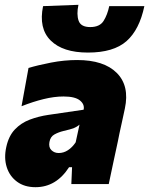

<svg xmlns="http://www.w3.org/2000/svg" viewBox="-20 -765 620 798"><path d="M127.5 13Q81.5 13 50.8 -9.8Q20 -32.5 8 -70.2Q-4 -108 6 -153.5Q16 -200 41.8 -227Q67.5 -254 103.8 -267.8Q140 -281.5 181 -287.5L327.5 -309Q332.5 -331 312.2 -347.5Q292 -364 244 -364Q205.5 -364 161.5 -353.2Q117.5 -342.5 69.5 -323.5L98.5 -482.5Q136.5 -494 191.8 -504.8Q247 -515.5 300.5 -515.5Q412 -515.5 465.5 -461.8Q519 -408 499 -314Q493 -287.5 487.8 -262Q482.5 -236.5 476.5 -210.5L470 -178Q461.5 -138.5 452 -94.5Q442.5 -50.5 432 0H276.5L279.5 -70H267Q213.5 13 127.5 13ZM224 -129Q244.5 -129 262.5 -140.8Q280.5 -152.5 294.5 -173.5L310.5 -247Q301 -238.5 287.8 -233Q274.5 -227.5 243.5 -220.5Q223 -215.5 206.2 -206.2Q189.5 -197 185.5 -175Q181.5 -152.5 193.8 -140.8Q206 -129 224 -129ZM345.5 -546.5Q241 -546.5 190.5 -596.8Q140 -647 159 -739.5L306 -745Q297.5 -705 306.8 -678.8Q316 -652.5 355 -652.5Q394.5 -652.5 410.5 -678Q426.5 -703.5 434 -739.5H580Q559.5 -641.5 505.8 -594Q452 -546.5 345.5 -546.5Z"/></svg>

Font: Commissioner ExtraBold
Style: Italic
Weight: 800
Italic angle: -12°
Designer: Kostas Bartsokas
Foundry: Kostas Bartsokas
Version: Version 1.000; ttfautohint (v1.8.3)